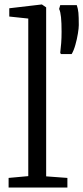

<svg xmlns="http://www.w3.org/2000/svg" viewBox="-20 -839 372 859"><path d="M106.5 -51V-756L21.5 -765V-802L166.5 -819H167.5L186.5 -806V-50L281.5 -43V0H18.5V-43ZM300.5 -597H252.5L249.5 -603Q252 -623.5 253.8 -646.5Q255.5 -669.5 255.5 -696.5Q255.5 -737.5 253 -762Q250.5 -786.5 244.5 -799L249.5 -816H323.5Q329 -800.5 330.8 -781.8Q332.5 -763 332.5 -726.5Q332.5 -713.5 328.5 -688.8Q324.5 -664 317.2 -638.2Q310 -612.5 300.5 -597Z"/></svg>

Font: Merriweather Light 18pt Light
Style: Regular
Weight: 300
Version: Version 2.100